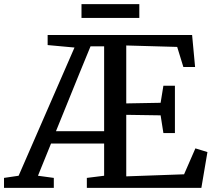

<svg xmlns="http://www.w3.org/2000/svg" viewBox="-54 -913 1037 933"><path d="M-34.5 0V-48.5L36.5 -59L308 -682L177.5 -694V-743H879.5L894 -587.5H837L807 -685L559.5 -692V-410.5L726.5 -413.5L740 -496.5H796V-266.5H740L726.5 -352.5L559.5 -355V-56L840.5 -66L895.5 -192L954 -174L924.5 0H368V-48.5L452 -59V-215.5H194L130.5 -59L207.5 -48.5V0ZM218 -275.5H452V-688H386L332 -556.5ZM623 -893V-826H342V-893Z"/></svg>

Font: Merriweather Light 18pt
Style: Regular
Weight: 400
Version: Version 2.100